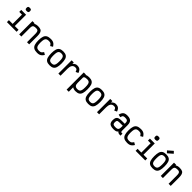

<svg xmlns="http://www.w3.org/2000/svg" viewBox="735 -3519 6330 6330"><g transform="rotate(45 3900.0 -354.0)"><path d="M101 0V-92H276V-526H150V-618H376V-92H551V0ZM305 -717Q259 -717 242 -733Q225 -749 225 -792Q225 -835 242 -851Q259 -867 305 -867Q351 -867 368 -851Q385 -835 385 -792Q385 -749 368 -733Q351 -717 305 -717Z M673 0V-618H773V-592Q800 -611 837 -621.5Q874 -632 928 -632Q1008 -632 1054 -609Q1100 -586 1119 -531Q1138 -476 1138 -380V0H1038V-380Q1038 -441 1028 -476Q1018 -511 994 -525.5Q970 -540 928 -540Q864 -540 830.5 -528Q797 -516 785 -484Q773 -452 773 -391V0Z M1518 14Q1421 14 1364 -18Q1307 -50 1282.5 -121Q1258 -192 1258 -309Q1258 -426 1283 -497Q1308 -568 1365.5 -600Q1423 -632 1522 -632Q1578 -632 1617.5 -619.5Q1657 -607 1688.5 -578.5Q1720 -550 1751 -500L1667 -450Q1644 -486 1625 -505.5Q1606 -525 1582.5 -532.5Q1559 -540 1522 -540Q1459 -540 1423 -519Q1387 -498 1372.5 -448Q1358 -398 1358 -309Q1358 -221 1372 -170.5Q1386 -120 1421 -99Q1456 -78 1518 -78Q1554 -78 1578.5 -86Q1603 -94 1623.5 -113.5Q1644 -133 1668 -169L1751 -119Q1720 -70 1687.5 -40.5Q1655 -11 1615 1.5Q1575 14 1518 14Z M2100 14Q2010 14 1957.5 -18Q1905 -50 1882.5 -121.5Q1860 -193 1860 -309Q1860 -426 1882.5 -497Q1905 -568 1957.5 -600Q2010 -632 2100 -632Q2190 -632 2242.5 -600Q2295 -568 2317.5 -497Q2340 -426 2340 -309Q2340 -193 2317.5 -121.5Q2295 -50 2242.5 -18Q2190 14 2100 14ZM2100 -78Q2154 -78 2184.5 -99Q2215 -120 2227.5 -170.5Q2240 -221 2240 -309Q2240 -398 2227.5 -448Q2215 -498 2184.5 -519Q2154 -540 2100 -540Q2046 -540 2015.5 -519Q1985 -498 1972.5 -448Q1960 -398 1960 -309Q1960 -221 1972.5 -170.5Q1985 -120 2015.5 -99Q2046 -78 2100 -78Z M2500 0V-618H2600V-551Q2613 -570 2635 -588.5Q2657 -607 2687 -619.5Q2717 -632 2752 -632Q2807 -632 2844 -617.5Q2881 -603 2907 -570Q2933 -537 2954 -481L2864 -440Q2851 -480 2837.5 -501.5Q2824 -523 2804.5 -531.5Q2785 -540 2752 -540Q2709 -540 2679.5 -523Q2650 -506 2632.5 -476.5Q2615 -447 2607.5 -408.5Q2600 -370 2600 -327V0Z M3066 182V-618H3166V-601Q3192 -617 3227 -624.5Q3262 -632 3307 -632Q3397 -632 3449.5 -600Q3502 -568 3524.5 -497.5Q3547 -427 3547 -310Q3547 -193 3524.5 -122Q3502 -51 3449.5 -18.5Q3397 14 3307 14Q3262 14 3227 4Q3192 -6 3166 -25V182ZM3307 -78Q3361 -78 3391.5 -99Q3422 -120 3434.5 -171Q3447 -222 3447 -310Q3447 -398 3434.5 -448Q3422 -498 3391.5 -519Q3361 -540 3307 -540Q3260 -540 3228.5 -532.5Q3197 -525 3181.5 -510.5Q3166 -496 3166 -475V-225Q3166 -149 3200 -113.5Q3234 -78 3307 -78Z M3900 14Q3810 14 3757.5 -18Q3705 -50 3682.5 -121.5Q3660 -193 3660 -309Q3660 -426 3682.5 -497Q3705 -568 3757.5 -600Q3810 -632 3900 -632Q3990 -632 4042.5 -600Q4095 -568 4117.5 -497Q4140 -426 4140 -309Q4140 -193 4117.5 -121.5Q4095 -50 4042.5 -18Q3990 14 3900 14ZM3900 -78Q3954 -78 3984.5 -99Q4015 -120 4027.5 -170.5Q4040 -221 4040 -309Q4040 -398 4027.5 -448Q4015 -498 3984.5 -519Q3954 -540 3900 -540Q3846 -540 3815.5 -519Q3785 -498 3772.5 -448Q3760 -398 3760 -309Q3760 -221 3772.5 -170.5Q3785 -120 3815.5 -99Q3846 -78 3900 -78Z M4300 0V-618H4400V-551Q4413 -570 4435 -588.5Q4457 -607 4487 -619.5Q4517 -632 4552 -632Q4607 -632 4644 -617.5Q4681 -603 4707 -570Q4733 -537 4754 -481L4664 -440Q4651 -480 4637.5 -501.5Q4624 -523 4604.5 -531.5Q4585 -540 4552 -540Q4509 -540 4479.5 -523Q4450 -506 4432.5 -476.5Q4415 -447 4407.5 -408.5Q4400 -370 4400 -327V0Z M5084 14Q4998 14 4947 -5Q4896 -24 4873.5 -66Q4851 -108 4851 -178Q4851 -256 4873.5 -299.5Q4896 -343 4947 -360Q4998 -377 5084 -377H5217V-409Q5217 -455 5205.5 -481.5Q5194 -508 5165.5 -519Q5137 -530 5084 -530Q5042 -530 5018.5 -521.5Q4995 -513 4982 -490Q4969 -467 4958 -425L4862 -449Q4879 -514 4905 -554Q4931 -594 4974 -613Q5017 -632 5084 -632Q5171 -632 5222 -608Q5273 -584 5295 -534.5Q5317 -485 5317 -409V-168Q5317 -131 5323 -114.5Q5329 -98 5346 -94.5Q5363 -91 5395 -93V-1Q5338 2 5303.5 -9Q5269 -20 5252 -50Q5234 -27 5210.5 -12.5Q5187 2 5156 8Q5125 14 5084 14ZM5084 -78Q5137 -78 5165.5 -91Q5194 -104 5205.5 -136.5Q5217 -169 5217 -226V-285H5084Q5031 -285 5002 -278Q4973 -271 4962 -248.5Q4951 -226 4951 -178Q4951 -140 4962 -118Q4973 -96 5002 -87Q5031 -78 5084 -78Z M5718 14Q5621 14 5564 -18Q5507 -50 5482.5 -121Q5458 -192 5458 -309Q5458 -426 5483 -497Q5508 -568 5565.5 -600Q5623 -632 5722 -632Q5778 -632 5817.5 -619.5Q5857 -607 5888.5 -578.5Q5920 -550 5951 -500L5867 -450Q5844 -486 5825 -505.5Q5806 -525 5782.5 -532.5Q5759 -540 5722 -540Q5659 -540 5623 -519Q5587 -498 5572.5 -448Q5558 -398 5558 -309Q5558 -221 5572 -170.5Q5586 -120 5621 -99Q5656 -78 5718 -78Q5754 -78 5778.5 -86Q5803 -94 5823.5 -113.5Q5844 -133 5868 -169L5951 -119Q5920 -70 5887.5 -40.5Q5855 -11 5815 1.5Q5775 14 5718 14Z M6101 0V-92H6276V-526H6150V-618H6376V-92H6551V0ZM6305 -717Q6259 -717 6242 -733Q6225 -749 6225 -792Q6225 -835 6242 -851Q6259 -867 6305 -867Q6351 -867 6368 -851Q6385 -835 6385 -792Q6385 -749 6368 -733Q6351 -717 6305 -717Z M6900 14Q6810 14 6757.5 -18Q6705 -50 6682.5 -121.5Q6660 -193 6660 -309Q6660 -426 6682.5 -497Q6705 -568 6757.5 -600Q6810 -632 6900 -632Q6990 -632 7042.5 -600Q7095 -568 7117.5 -497Q7140 -426 7140 -309Q7140 -193 7117.5 -121.5Q7095 -50 7042.5 -18Q6990 14 6900 14ZM6900 -78Q6954 -78 6984.5 -99Q7015 -120 7027.5 -170.5Q7040 -221 7040 -309Q7040 -398 7027.5 -448Q7015 -498 6984.5 -519Q6954 -540 6900 -540Q6846 -540 6815.5 -519Q6785 -498 6772.5 -448Q6760 -398 6760 -309Q6760 -221 6772.5 -170.5Q6785 -120 6815.5 -99Q6846 -78 6900 -78ZM6888 -671 6822 -741 6994 -890 7060 -820Z M7273 0V-618H7373V-592Q7400 -611 7437 -621.5Q7474 -632 7528 -632Q7608 -632 7654 -609Q7700 -586 7719 -531Q7738 -476 7738 -380V0H7638V-380Q7638 -441 7628 -476Q7618 -511 7594 -525.5Q7570 -540 7528 -540Q7464 -540 7430.5 -528Q7397 -516 7385 -484Q7373 -452 7373 -391V0Z"/></g></svg>

Font: Victor Mono Thin
Style: Bold
Weight: 700
Monospace: yes
Version: Version 1.561;gftools[0.9.30]